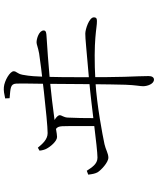

<svg xmlns="http://www.w3.org/2000/svg" viewBox="73 -874 854 1040"><g transform="rotate(-90 500.0 -354.0)"><path d="M589 53C601 53 608 42 608 24C608 3 606 -58 604 -107C601 -203 601 -448 604 -535C606 -584 607 -617 615 -659C621 -689 634 -691 634 -707C634 -727 583 -757 548 -760C529 -762 510 -758 487 -753L488 -729C543 -724 565 -725 567 -694C569 -662 566 -586 566 -531C566 -447 563 -155 561 -101C559 -46 553 -23 553 -6C553 17 565 53 589 53ZM337 -255H380C380 -326 381 -370 383 -413C384 -437 396 -446 396 -458C396 -470 369 -489 352 -495C334 -501 324 -502 304 -503L301 -489C336 -473 337 -468 337 -409C337 -387 337 -290 337 -255ZM166 -194C189 -194 211 -209 239 -215C291 -226 448 -256 576 -264C810 -277 869 -255 905 -256C917 -256 926 -257 926 -273C926 -298 861 -319 838 -319C809 -319 768 -314 583 -298C447 -286 218 -253 166 -253C131 -253 113 -284 95 -311L74 -303C77 -278 80 -265 87 -252C98 -234 140 -194 166 -194ZM278 -472C296 -472 336 -481 358 -484C421 -493 532 -506 586 -511C653 -517 782 -527 824 -529C840 -530 855 -531 855 -544C855 -570 810 -583 791 -583C778 -583 768 -576 730 -569C684 -561 364 -523 299 -523C264 -523 240 -552 220 -576L204 -567C205 -553 210 -537 214 -530C225 -508 255 -472 278 -472Z"/></g></svg>

Font: Source Han Serif TW VF
Style: Regular
Weight: 250
Designer: Ryoko NISHIZUKA 西塚涼子 (kana & ideographs); Frank Grießhammer (Latin, Greek & Cyrillic); Wenlong ZHANG 张文龙 (bopomofo); San
Foundry: Adobe
Version: Version 2.002;hotconv 1.1.0;makeotfexe 2.6.0